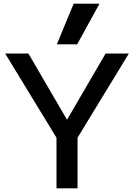

<svg xmlns="http://www.w3.org/2000/svg" viewBox="-20 -1020 726 1040"><path d="M286 0V-274L8 -730H134L342 -373H344L552 -730H678L400 -274V0ZM398 -780H288L379 -1000H519Z"/></svg>

Font: M PLUS 2 Medium
Style: Regular
Weight: 500
Designer: Coji Morishita
Foundry: UNDERFOREST DESIGN
Version: Version 1.001